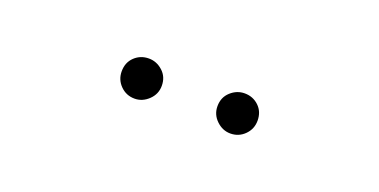

<svg xmlns="http://www.w3.org/2000/svg" viewBox="-20 -832 640 324"><g transform="rotate(20 300.0 -670.0)"><path d="M386 -634Q372 -634 361 -644.5Q350 -655 350 -670Q350 -686 361 -696Q372 -706 386 -706Q401 -706 411.5 -696Q422 -686 422 -670Q422 -655 411.5 -644.5Q401 -634 386 -634ZM214 -634Q199 -634 188.5 -644.5Q178 -655 178 -670Q178 -686 188.5 -696Q199 -706 214 -706Q228 -706 239 -696Q250 -686 250 -670Q250 -655 239 -644.5Q228 -634 214 -634Z"/></g></svg>

Font: Montserrat Light
Style: Regular
Weight: 300
Designer: Julieta Ulanovsky
Foundry: Julieta Ulanovsky
Version: Version 9.000; ttfautohint (v1.8.4.7-5d5b)